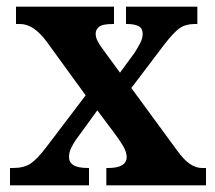

<svg xmlns="http://www.w3.org/2000/svg" viewBox="-20 -556 644 576"><path d="M10 0V-52H19Q52 -52 72 -65.5Q92 -79 120 -116L237 -270L120 -431Q81 -484 40 -484H28V-536H322V-484H319Q287 -484 277 -475.5Q267 -467 267 -455Q267 -445 272 -434.5Q277 -424 288 -409L340 -338L384 -398Q394 -414 401 -427.5Q408 -441 408 -454Q408 -472 395 -478Q382 -484 361 -484H358V-536H572V-484H564Q537 -484 519 -471.5Q501 -459 471 -420L374 -292L511 -105Q532 -76 550 -64Q568 -52 586 -52H598V0H299V-52H304Q360 -52 360 -85Q360 -96 353.5 -110Q347 -124 325 -154L272 -225L208 -137Q199 -124 193 -111Q187 -98 187 -85Q187 -69 200.5 -60.5Q214 -52 245 -52H247V0Z"/></svg>

Font: Noto Serif Thai SemiCondensed
Style: Bold
Weight: 700
Width: 4
Designer: Monotype Design Team
Foundry: Monotype Imaging Inc.
Version: Version 2.002; ttfautohint (v1.8.4.7-5d5b)